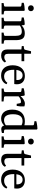

<svg xmlns="http://www.w3.org/2000/svg" viewBox="1380 -2074 703 3503"><g transform="rotate(90 1731.5 -322.5)"><path d="M178.2 -410.9V-66.9Q178.2 -57.1 183.3 -51.3Q188.4 -45.5 197.8 -44L242.5 -37.1V0H35.6V-37.1L80.4 -44Q89.8 -45.5 95.1 -51.3Q100.4 -57.1 100.4 -66.5V-337.5Q100.4 -347.3 95.5 -353.1Q90.5 -358.9 81.1 -360.4L30.5 -367.6V-403.3Q61.8 -412.7 98.5 -417.3Q135.3 -421.8 166.5 -422.5ZM184 -535.3Q184 -512 169.1 -497.3Q154.2 -482.5 130.2 -482.5Q106.2 -482.5 91.3 -497.3Q76.4 -512 76.4 -535.3Q76.4 -558.2 91.3 -572.7Q106.2 -587.3 130.2 -587.3Q154.2 -587.3 169.1 -572.7Q184 -558.2 184 -535.3Z M505.5 -37.1V0H303.6V-37.1L348.4 -44Q357.8 -45.5 363.1 -51.3Q368.4 -57.1 368.4 -66.5V-337.5Q368.4 -347.3 363.5 -353.1Q358.5 -358.9 349.1 -360.4L298.5 -367.6V-403.3Q328 -412.4 361.6 -417.3Q395.3 -422.2 424.7 -422.5L437.5 -409.8L442.9 -365.1Q473.1 -397.1 510.9 -410.2Q548.7 -423.3 587.6 -423.3Q660 -423.3 686.2 -381.1Q712.4 -338.9 712.4 -263.6V-66.2Q712.4 -56.7 717.6 -51.1Q722.9 -45.5 732 -44L776.7 -37.1V0H575.3V-37.1L614.9 -44Q623.3 -45.5 628.9 -50.7Q634.5 -56 634.5 -66.2V-249.5Q634.5 -309.5 618.2 -339.1Q601.8 -368.7 554.5 -368.7Q525.8 -368.7 497.8 -360Q469.8 -351.3 446.2 -333.5V-66.5Q446.2 -57.1 451.3 -51.5Q456.4 -45.8 465.5 -44Z M882.9 -102.9V-360.7L820 -368.7V-403.3L866.2 -409.5Q876 -410.9 881.1 -416Q886.2 -421.1 888.7 -430.2L914.5 -537.1H959.6L960.7 -413.5H1096.7V-363.6H961.1V-128.7Q961.1 -81.5 977.3 -65.5Q993.5 -49.5 1021.1 -49.5Q1044 -49.5 1063.5 -57.8Q1082.9 -66.2 1097.1 -81.8L1119.6 -61.1Q1103.3 -27.3 1069.3 -9.6Q1035.3 8 994.2 8Q972 8 951.6 2.9Q931.3 -2.2 916.2 -14.7Q901.1 -27.3 892 -48.7Q882.9 -70.2 882.9 -102.9Z M1354.5 -383.3Q1315.3 -383.3 1289.5 -356.2Q1263.6 -329.1 1256 -269.8H1438.9Q1439.3 -273.8 1439.6 -278Q1440 -282.2 1440 -286.9Q1440 -329.5 1417.8 -356.4Q1395.6 -383.3 1354.5 -383.3ZM1516.4 -90.2Q1501.8 -46.2 1459.6 -18.7Q1417.5 8.7 1354.9 8.7Q1308.4 8.7 1273.6 -7.1Q1238.9 -22.9 1216.2 -50.9Q1193.5 -78.9 1182.2 -117.8Q1170.9 -156.7 1170.9 -202.5Q1170.9 -254.5 1184.7 -296Q1198.5 -337.5 1224 -366Q1249.5 -394.5 1285.5 -409.6Q1321.5 -424.7 1365.5 -424.7Q1399.3 -424.7 1427.3 -415.5Q1455.3 -406.2 1475.3 -388.4Q1495.3 -370.5 1506.4 -343.6Q1517.5 -316.7 1517.5 -281.5Q1517.5 -271.3 1516.4 -256.9Q1515.3 -242.5 1513.5 -231.3H1253.1Q1253.1 -228.7 1253.1 -225.8Q1253.1 -222.9 1253.1 -220Q1253.1 -170.9 1262.5 -137.3Q1272 -103.6 1288.4 -83.5Q1304.7 -63.3 1327.3 -54.5Q1349.8 -45.8 1376 -45.8Q1411.6 -45.8 1442 -61.8Q1472.4 -77.8 1490.2 -105.1Z M1831.3 -36V0H1594.9V-37.1L1639.6 -44Q1649.1 -45.5 1654.4 -51.1Q1659.6 -56.7 1659.6 -66.2V-335.6Q1659.6 -346.5 1655.1 -352.7Q1650.5 -358.9 1640 -360.4L1589.8 -367.6V-403.3Q1618.5 -412 1652 -417.1Q1685.5 -422.2 1713.8 -422.5L1726.2 -410.9L1734.5 -344.4Q1745.8 -360 1761.5 -374.5Q1777.1 -389.1 1794.9 -400.2Q1812.7 -411.3 1832.5 -418Q1852.4 -424.7 1872 -424.7Q1883.3 -424.7 1897.8 -422.2Q1912.4 -419.6 1921.5 -414.9Q1924 -384.4 1921.6 -345.8Q1919.3 -307.3 1912.7 -275.6H1874.5L1864 -332Q1861.5 -344 1855.8 -348.7Q1850.2 -353.5 1839.3 -353.5Q1813.8 -353.8 1787.1 -343.3Q1760.4 -332.7 1737.5 -309.8V-66.2Q1737.5 -56.4 1742.7 -50.7Q1748 -45.1 1757.8 -44Z M2172 -44.7Q2199.3 -44.7 2223.3 -53.8Q2247.3 -62.9 2265.8 -78.2V-364Q2252.7 -371.6 2231.8 -377.1Q2210.9 -382.5 2188 -382.5Q2162.5 -382.5 2139.8 -374Q2117.1 -365.5 2100.4 -345.5Q2083.6 -325.5 2073.8 -291.6Q2064 -257.8 2064 -207.6Q2064 -160.4 2072.7 -128.9Q2081.5 -97.5 2096.2 -78.7Q2110.9 -60 2130.5 -52.4Q2150.2 -44.7 2172 -44.7ZM2336.4 6.2Q2306.9 6.2 2291.1 -9.1Q2275.3 -24.4 2269.5 -47.3Q2248.4 -24 2216.9 -7.8Q2185.5 8.4 2143.6 8.4Q2110.5 8.4 2080.5 -3.3Q2050.5 -14.9 2028.4 -39.5Q2006.2 -64 1993.1 -102.9Q1980 -141.8 1980 -195.6Q1980 -253.5 1995.5 -296.7Q2010.9 -340 2038.7 -368.4Q2066.5 -396.7 2105.8 -410.7Q2145.1 -424.7 2192.4 -424.7Q2212.7 -424.7 2231.6 -422.2Q2250.5 -419.6 2265.8 -416V-569.8Q2265.8 -579.6 2260.5 -585.1Q2255.3 -590.5 2246.2 -592L2190.9 -599.6V-633.1Q2206.5 -637.8 2224.7 -641.5Q2242.9 -645.1 2261.6 -647.6Q2280.4 -650.2 2298.5 -651.8Q2316.7 -653.5 2332.4 -653.8L2343.6 -642.2V-68.7Q2343.6 -56 2349.6 -51.1Q2355.6 -46.2 2364.7 -45.1L2406.5 -41.5V-6.9Q2394.2 -2.9 2373.8 1.6Q2353.5 6.2 2336.4 6.2Z M2610.5 -410.9V-66.9Q2610.5 -57.1 2615.6 -51.3Q2620.7 -45.5 2630.2 -44L2674.9 -37.1V0H2468V-37.1L2512.7 -44Q2522.2 -45.5 2527.5 -51.3Q2532.7 -57.1 2532.7 -66.5V-337.5Q2532.7 -347.3 2527.8 -353.1Q2522.9 -358.9 2513.5 -360.4L2462.9 -367.6V-403.3Q2494.2 -412.7 2530.9 -417.3Q2567.6 -421.8 2598.9 -422.5ZM2616.4 -535.3Q2616.4 -512 2601.5 -497.3Q2586.5 -482.5 2562.5 -482.5Q2538.5 -482.5 2523.6 -497.3Q2508.7 -512 2508.7 -535.3Q2508.7 -558.2 2523.6 -572.7Q2538.5 -587.3 2562.5 -587.3Q2586.5 -587.3 2601.5 -572.7Q2616.4 -558.2 2616.4 -535.3Z M2786.2 -102.9V-360.7L2723.3 -368.7V-403.3L2769.5 -409.5Q2779.3 -410.9 2784.4 -416Q2789.5 -421.1 2792 -430.2L2817.8 -537.1H2862.9L2864 -413.5H3000V-363.6H2864.4V-128.7Q2864.4 -81.5 2880.5 -65.5Q2896.7 -49.5 2924.4 -49.5Q2947.3 -49.5 2966.7 -57.8Q2986.2 -66.2 3000.4 -81.8L3022.9 -61.1Q3006.5 -27.3 2972.5 -9.6Q2938.5 8 2897.5 8Q2875.3 8 2854.9 2.9Q2834.5 -2.2 2819.5 -14.7Q2804.4 -27.3 2795.3 -48.7Q2786.2 -70.2 2786.2 -102.9Z M3257.8 -383.3Q3218.5 -383.3 3192.7 -356.2Q3166.9 -329.1 3159.3 -269.8H3342.2Q3342.5 -273.8 3342.9 -278Q3343.3 -282.2 3343.3 -286.9Q3343.3 -329.5 3321.1 -356.4Q3298.9 -383.3 3257.8 -383.3ZM3419.6 -90.2Q3405.1 -46.2 3362.9 -18.7Q3320.7 8.7 3258.2 8.7Q3211.6 8.7 3176.9 -7.1Q3142.2 -22.9 3119.5 -50.9Q3096.7 -78.9 3085.5 -117.8Q3074.2 -156.7 3074.2 -202.5Q3074.2 -254.5 3088 -296Q3101.8 -337.5 3127.3 -366Q3152.7 -394.5 3188.7 -409.6Q3224.7 -424.7 3268.7 -424.7Q3302.5 -424.7 3330.5 -415.5Q3358.5 -406.2 3378.5 -388.4Q3398.5 -370.5 3409.6 -343.6Q3420.7 -316.7 3420.7 -281.5Q3420.7 -271.3 3419.6 -256.9Q3418.5 -242.5 3416.7 -231.3H3156.4Q3156.4 -228.7 3156.4 -225.8Q3156.4 -222.9 3156.4 -220Q3156.4 -170.9 3165.8 -137.3Q3175.3 -103.6 3191.6 -83.5Q3208 -63.3 3230.5 -54.5Q3253.1 -45.8 3279.3 -45.8Q3314.9 -45.8 3345.3 -61.8Q3375.6 -77.8 3393.5 -105.1Z"/></g></svg>

Font: Rasa
Style: Regular
Weight: 400
Version: Version 1.000;PS 1.000;hotconv 1.0.88;makeotf.lib2.5.647800;